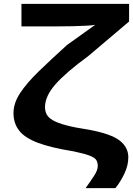

<svg xmlns="http://www.w3.org/2000/svg" viewBox="-20 -762 678 979"><path d="M568.4 197.3H416.5Q442.4 161.1 460.4 133.3Q478.5 105.5 478.5 84.5Q478.5 65.9 470.7 53.7Q462.9 41.5 436.8 31.5Q410.6 21.5 355.5 9.8Q242.2 -8.3 175 -33.2Q107.9 -58.1 78.4 -95.2Q48.8 -132.3 48.8 -185.5Q48.8 -235.8 82.3 -286.9Q115.7 -337.9 177 -397.5Q238.3 -457 321.3 -532.2L465.8 -635.7Q457.5 -633.3 426.8 -631.3Q396 -629.4 353.8 -628.4Q311.5 -627.4 268.6 -627.4H89.4V-742.2H638.2V-652.3L430.7 -476.6Q315.9 -392.6 262.7 -332Q209.5 -271.5 209.5 -215.8Q209.5 -195.8 217.8 -179.2Q226.1 -162.6 249.3 -148.9Q272.5 -135.3 316.9 -123.3Q361.3 -111.3 433.1 -100.6Q546.4 -79.6 590.3 -45.2Q634.3 -10.7 634.3 40Q634.3 81.1 614.3 123.3Q594.2 165.5 568.4 197.3Z"/></svg>

Font: Lunasima
Style: Bold
Weight: 700
Designer: The DocRepair Project, Monotype Design Team
Foundry: Google
Version: Version 2.009